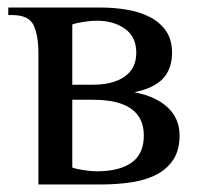

<svg xmlns="http://www.w3.org/2000/svg" viewBox="-20 -490 541 510"><path d="M172 -225V-45Q183 -41 202.5 -38Q222 -35 237 -35Q297 -35 329.5 -58Q362 -81 362 -130Q362 -225 227 -225ZM172 -265H227Q280 -265 311 -286.5Q342 -308 342 -350Q342 -392 312 -413.5Q282 -435 237 -435Q222 -435 202.5 -432Q183 -429 172 -425ZM247 -470Q284 -470 318.5 -464Q353 -458 379.5 -444Q406 -430 421.5 -407Q437 -384 437 -350Q437 -308 413.5 -282Q390 -256 337 -245Q394 -234 425.5 -204.5Q457 -175 457 -130Q457 -92 441 -67Q425 -42 397 -27Q369 -12 330.5 -6Q292 0 247 0H82V-350Q82 -395 69.5 -422.5Q57 -450 12 -450H2V-470Z"/></svg>

Font: Philosopher
Style: Regular
Weight: 400
Designer: Jovanny Lemonad
Foundry: Jovanny Lemonad
Version: Version 1.000